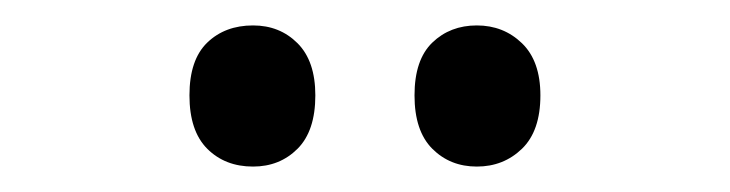

<svg xmlns="http://www.w3.org/2000/svg" viewBox="-20 -750 574 151"><path d="M129 -675Q129 -703 143 -716.5Q157 -730 179 -730Q200 -730 214 -716Q228 -702 228 -675Q228 -647 214 -633Q200 -619 179 -619Q157 -619 143 -633Q129 -647 129 -675ZM306 -675Q306 -703 320 -716.5Q334 -730 355 -730Q376 -730 390.5 -716Q405 -702 405 -675Q405 -647 390.5 -633Q376 -619 355 -619Q334 -619 320 -633Q306 -647 306 -675Z"/></svg>

Font: Noto Sans Lao Condensed Medium
Style: Regular
Weight: 500
Width: 3
Designer: Monotype Design Team
Foundry: Monotype Imaging Inc.
Version: Version 2.003; ttfautohint (v1.8.4.7-5d5b)